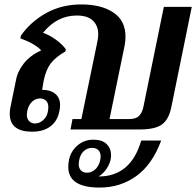

<svg xmlns="http://www.w3.org/2000/svg" viewBox="-20 -584 885 866"><path d="M52 -222Q59 -262 87.5 -298Q116 -334 166 -357Q136 -388 72 -411L74 -423Q119 -487 189 -525.5Q259 -564 347 -564Q437 -564 491.5 -527.5Q546 -491 546 -419Q546 -398 542 -378L474 -47H563Q594 -47 608 -62Q622 -77 627 -103L719 -553H845L753 -102Q742 -46 711 -23Q680 0 609 0H298L307 -47H347L420 -400Q423 -415 423 -430Q423 -468 399 -491Q375 -514 326 -514Q237 -514 174 -436Q203 -426 231.5 -405.5Q260 -385 277 -362L275 -352Q230 -326 208.5 -297.5Q187 -269 177 -220L170 -179Q207 -179 229 -161Q251 -143 251 -110Q251 -98 248 -84Q240 -39 208 -14.5Q176 10 125 10Q24 10 24 -71Q24 -89 28 -105ZM101 -68Q101 -48 111.5 -37.5Q122 -27 138 -27Q161 -27 179.5 -47Q198 -67 198 -101Q198 -120 187.5 -130Q177 -140 161 -140Q141 -140 125 -125.5Q109 -111 103 -84Q101 -72 101 -68ZM401 46Q441 46 461 66Q481 86 481 117Q481 124 479 136Q474 157 460.5 177.5Q447 198 425 212Q570 212 617 50H707Q667 158 595 210Q523 262 429 262Q288 262 288 169Q288 155 291 138Q299 98 329.5 72Q360 46 401 46ZM335 156Q335 174 345 184.5Q355 195 372 195Q393 195 409.5 180Q426 165 432 139Q434 127 434 123Q434 103 423.5 93Q413 83 395 83Q374 83 358 97.5Q342 112 337 139Q335 151 335 156Z"/></svg>

Font: Trirong SemiBold
Style: Italic
Weight: 600
Italic angle: -12°
Designer: Katatrad Team
Foundry: CadsonDemak
Version: Version 1.001